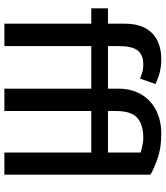

<svg xmlns="http://www.w3.org/2000/svg" viewBox="40 -795 755 875"><g transform="rotate(90 417.5 -357.5)"><path d="M675 0V-396H486V0H384V-396H190V0H88V-396H18V-472H88V-550Q88 -630 130.5 -672.5Q173 -715 251 -715Q281 -715 309.5 -708Q338 -701 363 -688L338 -618Q319 -626 305.5 -629.5Q292 -633 275 -633Q230 -633 210 -607.5Q190 -582 190 -521V-472H384V-520Q384 -564 398.5 -600Q413 -636 440 -661.5Q467 -687 504.5 -701Q542 -715 589 -715Q653 -715 699.5 -699Q746 -683 776 -666V0ZM608 -633Q548 -633 517 -605.5Q486 -578 486 -509V-472H675V-621Q658 -626 641 -629.5Q624 -633 608 -633Z"/></g></svg>

Font: Mukta Malar Medium
Style: Regular
Weight: 500
Designer: Aadarsh Rajan, Girish Dalvi, Yashodeep Gholap
Foundry: Ek Type
Version: Version 2.538;PS 1.000;hotconv 16.6.51;makeotf.lib2.5.65220;